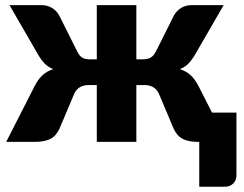

<svg xmlns="http://www.w3.org/2000/svg" viewBox="-20 -538 925 728"><path d="M876.5 -111V126Q876.5 146 864.2 158Q852 170 833 170H735.5V0H733.5Q713 0 697.8 -3Q682.5 -6 671.2 -12.2Q660 -18.5 652 -28.2Q644 -38 638 -51L583 -181.5Q575.5 -199 561.2 -207.2Q547 -215.5 528.5 -215.5H497V0H347V-215.5H315.5Q297 -215.5 282.8 -207.2Q268.5 -199 261 -181.5L206 -51Q200 -38 192 -28.2Q184 -18.5 172.8 -12.2Q161.5 -6 146.2 -3Q131 0 110.5 0H3.5L112 -213Q124.5 -237 140.5 -252.2Q156.5 -267.5 182 -276Q163.5 -283 150.5 -296Q137.5 -309 125 -330L16 -518.5H138.5Q159.5 -518.5 177 -508Q194.5 -497.5 204.5 -479.5L273 -342.5Q281 -326.5 291.2 -319.8Q301.5 -313 322.5 -313H347V-518.5H497V-313H519Q540 -313 551.5 -319.8Q563 -326.5 571 -342.5L639.5 -479.5Q649.5 -497.5 667 -508Q684.5 -518.5 705.5 -518.5H828L719 -330Q706.5 -309 693.5 -296Q680.5 -283 662 -276Q687.5 -267.5 703.5 -252.2Q719.5 -237 732 -213L784 -111Z"/></svg>

Font: Lato
Style: Regular
Weight: 900
Designer: Lukasz Dziedzic with Adam Twardoch and Botio Nikoltchev
Foundry: tyPoland Lukasz Dziedzic
Version: Version 2.010; 2014-09-01; http://www.latofonts.com/; ttfaut